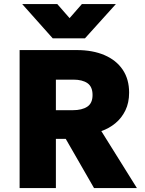

<svg xmlns="http://www.w3.org/2000/svg" viewBox="-20 -954 734 974"><path d="M79.5 0V-700H370Q450 -700 509.8 -674.5Q569.5 -649 602.2 -600.8Q635 -552.5 635 -484Q635 -433 616.2 -394.2Q597.5 -355.5 565.5 -329Q533.5 -302.5 494 -289L674.5 0H457L313.5 -249.5H263.5V0ZM263.5 -395H349.5Q396 -395 422.8 -412.8Q449.5 -430.5 449.5 -472Q449.5 -514 423.8 -532Q398 -550 352 -550H263.5ZM247.5 -759.5 92.5 -933.5H270.5L333 -862L395.5 -933.5H568L411 -759.5Z"/></svg>

Font: Geologica Roman ExtraBold
Style: Regular
Weight: 800
Designer: Sindre Bremnes, Frode Helland
Foundry: Monokrom Skriftforlag AS
Version: Version 1.010;gftools[0.9.28]